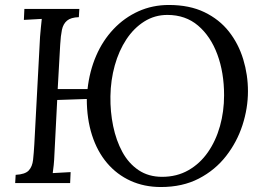

<svg xmlns="http://www.w3.org/2000/svg" viewBox="-20 -736 1059 772"><path d="M627 16Q560 16 505 -9Q450 -34 410.5 -80.5Q371 -127 350 -192.5Q329 -258 329 -338L210 -334L199 -119Q198 -92 196 -72.5Q194 -53 192 -40Q210 -41 228 -42Q246 -43 264 -44L262 0H41L43 -33Q81 -35 95.5 -50.5Q110 -66 113 -93.5Q116 -121 118 -156L141 -588Q143 -608 144.5 -626.5Q146 -645 148 -660Q130 -659 112 -658Q94 -657 76 -656L78 -700H299L297 -667Q265 -666 249.5 -653Q234 -640 229 -616Q224 -592 222 -556L212 -378H332Q340 -450 366.5 -511.5Q393 -573 436.5 -619Q480 -665 536.5 -690.5Q593 -716 659 -716Q742 -716 802 -687Q862 -658 900.5 -609Q939 -560 958 -497.5Q977 -435 977 -369Q977 -301 955 -233Q933 -165 889 -108.5Q845 -52 779.5 -18Q714 16 627 16ZM632 -25Q691 -25 737.5 -51.5Q784 -78 816 -124Q848 -170 864.5 -229Q881 -288 881 -353Q881 -444 854 -517Q827 -590 776.5 -633Q726 -676 653 -676Q602 -676 560 -649.5Q518 -623 488 -577.5Q458 -532 441.5 -473Q425 -414 424 -349Q423 -287 435 -229Q447 -171 472 -125Q497 -79 537 -52Q577 -25 632 -25Z"/></svg>

Font: Lora
Style: Italic
Weight: 400
Italic angle: -3°
Designer: Olga Karpushina, Alexei Vanyashin (Cyrillic)
Foundry: Cyreal
Version: Version 3.008